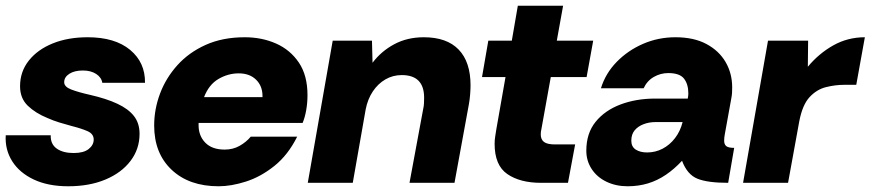

<svg xmlns="http://www.w3.org/2000/svg" viewBox="-21 -638 3038 670"><path d="M217 12Q147 12 97 -11.5Q47 -35 21.5 -75.5Q-4 -116 -1 -166H156Q155 -135 177 -119.5Q199 -104 236 -104Q271 -104 288.5 -118Q306 -132 306 -151Q306 -171 284 -180.5Q262 -190 230 -198Q208 -204 186.5 -210.5Q165 -217 145 -226Q103 -243 76 -269Q49 -295 49 -337Q49 -388 79.5 -426.5Q110 -465 163 -486.5Q216 -508 285 -508Q380 -508 433 -464Q486 -420 485 -349H336Q333 -368 314.5 -380Q296 -392 268 -392Q239 -392 221 -380.5Q203 -369 203 -351Q203 -335 228 -325.5Q253 -316 293 -307Q350 -294 388.5 -276Q427 -258 446.5 -233Q466 -208 466 -171Q466 -118 434.5 -76.5Q403 -35 347 -11.5Q291 12 217 12Z M742 12Q639 12 578 -45.5Q517 -103 517 -200Q517 -257 537.5 -311.5Q558 -366 598 -410.5Q638 -455 697 -481.5Q756 -508 833 -508Q893 -508 942.5 -486Q992 -464 1022 -419.5Q1052 -375 1052 -306Q1052 -279 1047.5 -253.5Q1043 -228 1035 -209H672Q672 -207 672 -205.5Q672 -204 672 -201Q672 -164 695.5 -140Q719 -116 763 -116Q792 -116 815 -129Q838 -142 854 -161H1016Q984 -97 936.5 -59Q889 -21 837.5 -4.5Q786 12 742 12ZM691 -299H895Q895 -301 895 -301.5Q895 -302 895 -303Q895 -338 872.5 -360Q850 -382 812 -382Q775 -382 741.5 -362.5Q708 -343 691 -299Z M1053 0 1140 -496H1277L1279 -419Q1309 -459 1354.5 -483.5Q1400 -508 1458 -508Q1538 -508 1579.5 -465Q1621 -422 1621 -340Q1621 -326 1619.5 -307.5Q1618 -289 1615 -273L1565 0H1408L1456 -259Q1458 -267 1458.5 -277.5Q1459 -288 1459 -297Q1459 -376 1381 -376Q1350 -376 1324 -361Q1298 -346 1280 -319Q1262 -292 1255 -256L1210 0Z M1867 0Q1794 0 1749.5 -30.5Q1705 -61 1705 -136Q1705 -149 1707 -161.5Q1709 -174 1711 -187L1743 -369H1661L1683 -496H1765L1786 -618H1944L1922 -496H2049L2026 -369H1901L1868 -186Q1867 -182 1866.5 -178Q1866 -174 1866 -169Q1866 -151 1877.5 -142.5Q1889 -134 1916 -134H1986L1961 0Z M2169 12Q2128 12 2095 -4Q2062 -20 2043.5 -48.5Q2025 -77 2025 -112Q2025 -173 2057.5 -213Q2090 -253 2144.5 -273.5Q2199 -294 2265 -294H2379Q2380 -299 2380.5 -303.5Q2381 -308 2381 -312Q2381 -344 2366 -363.5Q2351 -383 2311 -383Q2284 -383 2260.5 -369.5Q2237 -356 2225 -330H2076Q2092 -382 2131 -422Q2170 -462 2223 -485Q2276 -508 2336 -508Q2400 -508 2444 -484.5Q2488 -461 2511 -421.5Q2534 -382 2534 -333Q2534 -323 2533.5 -314Q2533 -305 2531 -295L2508 -168Q2507 -163 2506.5 -157.5Q2506 -152 2506 -147Q2506 -134 2513.5 -128Q2521 -122 2541 -122L2520 0Q2448 0 2412.5 -14.5Q2377 -29 2359 -77Q2332 -48 2302.5 -28Q2273 -8 2240 2Q2207 12 2169 12ZM2237 -106Q2266 -106 2291 -119Q2316 -132 2334.5 -156Q2353 -180 2361 -212H2266Q2244 -212 2224.5 -204.5Q2205 -197 2193.5 -183Q2182 -169 2182 -147Q2182 -126 2197.5 -116Q2213 -106 2237 -106Z M2572 0 2659 -496H2799L2798 -405Q2836 -451 2886.5 -479.5Q2937 -508 2997 -508L2967 -342H2924Q2894 -342 2861.5 -334Q2829 -326 2804 -299Q2779 -272 2768 -214L2729 0Z"/></svg>

Font: Rethink Sans ExtraBold
Style: Italic
Weight: 800
Italic angle: -10°
Designer: The Rethink Sans project authors (Hans Thiessen). DM Sans designed by Colophon Foundry.
Foundry: Rethink Communications LLC
Version: Version 1.001